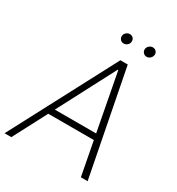

<svg xmlns="http://www.w3.org/2000/svg" viewBox="-222 -1023 1065 1153"><g transform="rotate(30 311.0 -446.0)"><path d="M31.6 0H-15.3L367.9 -727.3H419L560.7 0H513.8L469.5 -232.6H153.4ZM175.1 -273.8H461.6L386.4 -670.1H382.5ZM493.3 -823.9Q478.3 -823.9 468.8 -835.4Q459.2 -846.9 462 -861.9Q464.1 -874.3 474.8 -883.2Q485.4 -892 497.9 -892Q513.8 -892 523.3 -881Q532.7 -870 529.5 -854Q527 -842 516.9 -832.9Q506.7 -823.9 493.3 -823.9ZM334.2 -823.9Q319.2 -823.9 309.8 -835.2Q300.4 -846.6 302.9 -861.9Q305 -874.3 315.7 -883.2Q326.3 -892 338.8 -892Q354.8 -892 364 -881Q373.2 -870 370.4 -854Q369 -842.3 358.3 -833.1Q347.7 -823.9 334.2 -823.9Z"/></g></svg>

Font: Inter Extra Light  BETA
Style: Italic
Weight: 200
Italic angle: 9.39999°
Designer: Rasmus Andersson
Foundry: rsms
Version: Version 3.011;git-f93a4a705